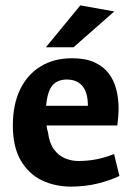

<svg xmlns="http://www.w3.org/2000/svg" viewBox="-20 -683 497 719"><path d="M244.9 15.8Q186.9 15.8 137.7 -7.3Q88.5 -30.5 58.3 -81.2Q28.1 -132 28.1 -212.9Q28.1 -292.3 55.7 -348.7Q83.3 -405.1 133.1 -435Q183 -464.9 249.9 -464.9Q300 -464.9 333.6 -449.6Q367.2 -434.3 387.1 -408.1Q407 -381.9 415.5 -347.9Q424.1 -313.8 424.1 -276.8Q424.1 -261.8 422.5 -243.1Q420.9 -224.3 419.4 -213.1H154.4Q155 -206.1 156.4 -199.9Q157.7 -193.7 159.8 -187.3Q164.6 -147.7 181.7 -124.1Q198.8 -100.5 223.1 -90.3Q247.5 -80.1 273 -80.1Q309.3 -80.1 342.2 -86.7Q375.1 -93.2 407.1 -106.2L427.2 -24.2Q391.2 -7 345.2 4.4Q299.1 15.8 244.9 15.8ZM152.6 -286.9H309.1Q309.1 -336.8 288.6 -361Q268.1 -385.2 229.9 -385.2Q196.2 -385.2 177 -364Q157.9 -342.7 152.6 -286.9ZM151.8 -505.9 280.8 -662.9 407.9 -640.1 255.3 -505.9Z"/></svg>

Font: Ancizar Sans Thin
Style: Regular
Weight: 100
Designer: Cesar Puertas, Viviana Monsalve, Julian Moncada, Julian Prieto, Jose Castro, Mariel Hernandez, Felipe Aragon, Sara Alarc
Version: Version 8.100